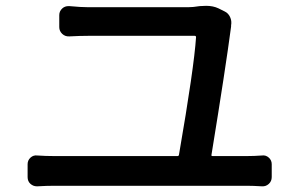

<svg xmlns="http://www.w3.org/2000/svg" viewBox="-20 -700 1040 669"><path d="M716.8 -160.2Q715.8 -156.2 720.7 -156.2H839.8Q866.2 -156.2 892.6 -158.2Q906.2 -160.2 916.5 -150.9Q926.8 -141.6 926.8 -127.9V-83Q926.8 -68.4 916.5 -59.1Q906.2 -49.8 892.6 -50.8Q861.3 -52.7 839.8 -52.7H168.9Q142.6 -52.7 110.4 -50.8Q109.4 -50.8 108.4 -50.8Q95.7 -50.8 85.9 -59.6Q76.2 -68.4 76.2 -83V-127.9Q76.2 -141.6 86.4 -150.9Q96.7 -160.2 110.4 -158.2Q138.7 -156.2 168.9 -156.2H598.6Q602.5 -156.2 603.5 -160.2Q656.2 -464.8 663.1 -570.3Q663.1 -575.2 658.2 -575.2H290Q258.8 -575.2 221.7 -573.2Q207 -572.3 196.8 -582Q186.5 -591.8 186.5 -605.5V-647.5Q186.5 -661.1 197.3 -670.9Q206.1 -678.7 218.8 -678.7Q219.7 -678.7 221.7 -678.7Q262.7 -674.8 289.1 -674.8H634.8Q652.3 -674.8 675.8 -678.7Q687.5 -679.7 698.2 -679.7Q722.7 -679.7 741.2 -670.9L762.7 -660.2Q775.4 -654.3 781.7 -640.6Q788.1 -627 785.2 -611.3Q785.2 -609.4 785.2 -607.4Q766.6 -465.8 716.8 -160.2Z"/></svg>

Font: Gen Jyuu Gothic L Monospace Medium
Style: Regular
Weight: 500
Designer: [Source Han Sans]
Ryoko NISHIZUKA  (kana & ideographs); Paul D. Hunt (Latin, Greek & Cyrillic); Wenlong ZHANG  (bopomofo
Version: Version 1.002.20150607